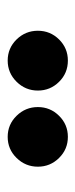

<svg xmlns="http://www.w3.org/2000/svg" viewBox="136 -816 200 512"><g transform="rotate(-90 236.0 -560.0)"><path d="M70.8 -615.8Q94 -639.5 127 -639.5Q160 -639.5 183.2 -615.8Q206.5 -592 206.5 -559Q206.5 -526 183.2 -502.5Q160 -479 127 -479Q94 -479 70.8 -502.5Q47.5 -526 47.5 -559Q47.5 -592 70.8 -615.8ZM330.5 -479Q297 -479 273.8 -502.5Q250.5 -526 250.5 -559Q250.5 -592 274 -615.8Q297.5 -639.5 330.5 -639.5Q363.5 -639.5 386.8 -615.8Q410 -592 410 -559Q410 -526 386.8 -502.5Q363.5 -479 330.5 -479Z"/></g></svg>

Font: League Spartan ExtraBold
Style: Regular
Weight: 800
Foundry: The League of Moveable Type
Version: Version 2.002